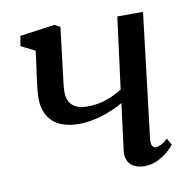

<svg xmlns="http://www.w3.org/2000/svg" viewBox="-69 -635 718 714"><g transform="rotate(-10 290.0 -278.0)"><path d="M202.5 -554.5 184 -402Q182.5 -386 180.2 -370.2Q178 -354.5 176.5 -340Q175 -325.5 175 -312Q175 -281 193.5 -263.2Q212 -245.5 251.5 -245.5Q289 -245.5 321.5 -256.8Q354 -268 382.5 -286L417.5 -556H514.5L458.5 -87.5Q456 -69.5 460.8 -60.8Q465.5 -52 473.5 -52Q482 -52 493.8 -57.5Q505.5 -63 520 -76.5L534 -51Q528 -42.5 511.8 -28Q495.5 -13.5 472 -1.8Q448.5 10 421 10Q398 10 382 1.5Q366 -7 358.8 -22.5Q351.5 -38 354 -60L376.5 -236Q351.5 -221.5 323 -210.5Q294.5 -199.5 265.2 -193.2Q236 -187 208.5 -187Q143.5 -187 109.8 -218.5Q76 -250 76 -305.5Q76 -322.5 78.2 -342.8Q80.5 -363 83.2 -384Q86 -405 88.5 -423L96.5 -483L43.5 -510L50 -547.5L181.5 -565.5Z"/></g></svg>

Font: Merriweather 20pt
Style: Italic
Weight: 400
Italic angle: -7.8°
Version: Version 2.101